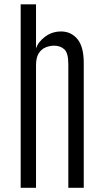

<svg xmlns="http://www.w3.org/2000/svg" viewBox="-20 -891 490 911"><path d="M78.1 0V-870.6H150.9V-660.6Q160.6 -691.9 193.8 -716.8Q227.1 -741.7 270 -741.7Q316.9 -741.7 347.2 -705.8Q377.4 -669.9 377.4 -591.3V0H304.2V-586.4Q304.2 -639.6 285.2 -657Q266.1 -674.3 236.8 -674.3Q216.8 -674.3 196.8 -666.3Q176.8 -658.2 163.8 -638.2Q150.9 -618.2 150.9 -581.5V0Z"/></svg>

Font: Antonio Thin
Style: Regular
Weight: 250
Designer: Vernon Adams
Foundry: Vernon Adams
Version: Version 1.002